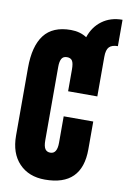

<svg xmlns="http://www.w3.org/2000/svg" viewBox="-105 -1038 729 1106"><g transform="rotate(10 260.0 -485.0)"><path d="M238.3 7.8Q143.6 7.8 87.4 -51Q31.2 -109.9 31.2 -212.9V-609.4Q31.2 -736.8 81.3 -802Q131.3 -867.2 237.3 -867.2Q291 -867.2 330.6 -841.3Q351.1 -903.8 400.4 -940.2Q449.7 -976.6 519.5 -976.6V-822.3Q484.9 -822.3 469 -805.9Q453.1 -789.6 453.1 -748V-516.6H282.2V-643.6Q282.2 -680.7 272.9 -694.8Q263.7 -709 242.2 -709Q219.7 -709 210.7 -692.6Q201.7 -676.3 201.7 -645.5V-215.3Q201.7 -180.7 211.7 -165.5Q221.7 -150.4 242.2 -150.4Q282.2 -150.4 282.2 -215.3V-370.1H455.1V-207.5Q455.1 7.8 238.3 7.8Z"/></g></svg>

Font: Anton
Style: Regular
Weight: 400
Designer: Vernon Adams, Tural Alisoy
Foundry: Vernon Adams
Version: Version 2.300